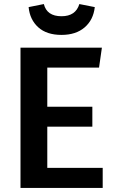

<svg xmlns="http://www.w3.org/2000/svg" viewBox="-20 -926 570 946"><path d="M486 0H81V-691H482L468 -593H213V-400H435V-302H213V-99H486ZM283 -754Q210 -754 168.5 -791.5Q127 -829 121 -891L196 -906Q211 -846 283 -846Q353 -846 371 -906L447 -891Q440 -828 397 -791Q354 -754 283 -754Z"/></svg>

Font: Trujillo Medium
Style: Regular
Weight: 500
Designer: Fira Sans original fonts by bBox Type GmbH, Carrois Corporate GbR, & Edenspiekermann AG / Changes by Cristiano Sobral
Foundry: Fira Sans original fonts by bBox Type GmbH, Carrois Corporate GbR, & Edenspiekermann AG / Changes by Cristiano Sobral
Version: Version 4.301;October 17, 2021;FontCreator 14.0.0.2814 64-bi